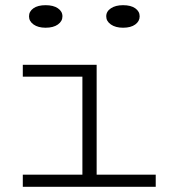

<svg xmlns="http://www.w3.org/2000/svg" viewBox="-20 -721 662 741"><path d="M581 -47V0H68V-47H298V-425H68V-471H353V-47ZM92 -658Q92 -677 109 -689Q126 -701 156 -701Q186 -701 203.5 -689Q221 -677 221 -658Q221 -639 203.5 -626.5Q186 -614 156 -614Q127 -614 109.5 -626.5Q92 -639 92 -658ZM390 -658Q390 -677 408 -689Q426 -701 455 -701Q485 -701 502 -689Q519 -677 519 -658Q519 -639 502 -626.5Q485 -614 455 -614Q426 -614 408 -626.5Q390 -639 390 -658Z"/></svg>

Font: BioRhyme Expanded Light
Style: Regular
Weight: 300
Width: 7
Designer: Aoife Mooney
Foundry: Aoife Mooney Type
Version: Version 1.001